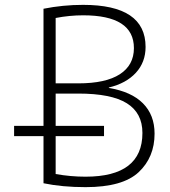

<svg xmlns="http://www.w3.org/2000/svg" viewBox="-20 -760 698 790"><path d="M159 -242V-724Q239 -740 322 -740Q579 -740 579 -567Q579 -504 539 -460.5Q499 -417 428 -400V-398Q520 -383 568 -335Q616 -287 616 -210Q616 -113 550.5 -51.5Q485 10 332 10Q236 10 159 -6V-200H38V-242ZM566 -213Q566 -295 502 -335Q438 -375 302 -375H209V-242H408V-200H209V-44Q270 -33 332 -33Q566 -33 566 -213ZM209 -417H302Q415 -417 473 -454.5Q531 -492 531 -562Q531 -697 322 -697Q266 -697 209 -686Z"/></svg>

Font: Mplus 1p Light
Style: Regular
Weight: 300
Version: Version 1.061